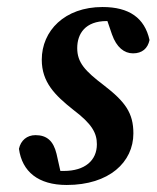

<svg xmlns="http://www.w3.org/2000/svg" viewBox="-20 -513 446 547"><path d="M360 -133C360 -191 337 -223 276 -270C222 -311 200 -335 200 -376C200 -417 223 -453 284 -453H286L299 -415C312 -378 334 -361 359 -361C385 -361 401 -375 406 -399C392 -462 348 -493 272 -493C164 -493 99 -425 99 -343C99 -279 136 -242 189 -200C242 -160 256 -134 256 -102C256 -56 222 -26 162 -26C158 -26 155 -26 152 -26L141 -75C132 -112 113 -128 81 -128C57 -128 39 -113 34 -89C43 -24 89 14 170 14C291 14 360 -51 360 -133Z"/></svg>

Font: Source Serif Pro Semibold
Style: Italic
Weight: 600
Italic angle: -12°
Designer: Frank Grießhammer
Foundry: Adobe Systems Incorporated
Version: Version 3.001;hotconv 1.0.111;makeotfexe 2.5.65597